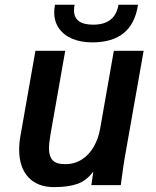

<svg xmlns="http://www.w3.org/2000/svg" viewBox="-20 -758 640 786"><path d="M58.5 -145.5Q58.5 -172.5 63.5 -200.5L125 -550H247L186.5 -206.5Q180.5 -170.5 180.5 -150.5Q180.5 -118.5 195.2 -102.2Q210 -86 246.5 -86Q286 -86 316 -105.8Q346 -125.5 364.5 -158.5Q383 -191.5 390 -231.5L446 -550H568L491 -114.5Q484 -73.5 480 -40.5Q480.5 -46 474.5 0H354L362 -55.5Q333.5 -18 296.2 -5Q259 8 201 8Q133.5 8 96 -32.5Q58.5 -73 58.5 -145.5ZM202 -707.5Q202 -722 205 -738.5H285.5Q283 -728 283 -715.5Q283 -657 361.5 -657Q451.5 -657 465 -738.5H545Q533 -660 486 -622.2Q439 -584.5 358 -584.5Q311.5 -584.5 276.2 -599.2Q241 -614 221.5 -641.8Q202 -669.5 202 -707.5Z"/></svg>

Font: JuliaMono BoldItalic
Style: Regular
Weight: 700
Italic angle: -9°
Monospace: yes
Designer: cormullion
Foundry: corm
Version: Version 0.049; ttfautohint (v1.8.4)